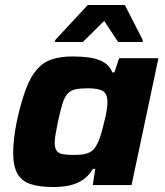

<svg xmlns="http://www.w3.org/2000/svg" viewBox="-20 -744 663 772"><path d="M194 8Q138 8 102.5 -4Q67 -16 50 -46Q33 -76 33 -130Q33 -155 36.5 -187Q40 -219 48 -258Q65 -335 84 -385.5Q103 -436 128.5 -465Q154 -494 189 -505.5Q224 -517 271 -517Q308 -517 340 -512.5Q372 -508 396 -494.5Q420 -481 432 -453H440L459 -510H617L509 0H353L363 -65H354Q334 -33 308 -17.5Q282 -2 253 3Q224 8 194 8ZM279 -121Q305 -121 322 -125Q339 -129 350.5 -138Q362 -147 369 -162Q375 -172 381 -189Q387 -206 392 -225.5Q397 -245 402 -265.5Q407 -286 409.5 -304Q412 -322 412 -334Q412 -365 395 -377Q378 -389 334 -389Q303 -389 284 -385Q265 -381 252.5 -368Q240 -355 231.5 -328Q223 -301 213 -255Q207 -225 203.5 -204.5Q200 -184 200 -169Q200 -148 208 -137.5Q216 -127 233 -124Q250 -121 279 -121ZM201 -575 202 -583 333 -724H482L554 -583V-575H455L399 -660L313 -575Z"/></svg>

Font: Saira SemiExpanded
Style: Bold Italic
Weight: 700
Width: 6
Italic angle: -12°
Designer: Hector Gatti with collaboration of the Omnibus-Type team
Foundry: Omnibus-Type
Version: Version 1.101